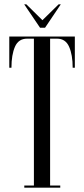

<svg xmlns="http://www.w3.org/2000/svg" viewBox="-20 -869 389 889"><path d="M92.5 0V-10H137V-690H105.5Q65.5 -690 49.2 -652.5Q33 -615 33 -555.5H23V-700H326.5V-555.5H316.5Q316.5 -615 300 -652.5Q283.5 -690 244 -690H212V-10H259V0ZM165.5 -740.5 92 -849H102L176.5 -775.5L251.5 -849H261.5L188.5 -740.5Z"/></svg>

Font: Imbue 100pt
Style: Regular
Weight: 400
Designer: Tyler Finck
Foundry: Etcetera Type Company
Version: Version 1.102; ttfautohint (v1.8.3)